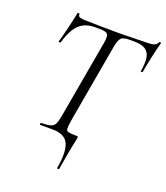

<svg xmlns="http://www.w3.org/2000/svg" viewBox="-152 -757 911 1055"><g transform="rotate(20 303.5 -229.5)"><path d="M318 191.4Q317 194.6 311 194.1Q305 193.6 306 189.6Q323.6 90.2 302.2 45.1Q280.8 0 210.4 0H138.8Q134.8 0 134.8 -6Q134.8 -12 138.8 -12Q173.4 -12 191.6 -17.2Q209.8 -22.4 217.9 -37.4Q226 -52.4 231 -81L312.8 -544Q319.8 -583.8 310.5 -595.7Q301.2 -607.6 261.8 -607.6H237.8Q197.8 -607.6 169.9 -592.9Q142 -578.2 122.3 -546.8Q102.6 -515.4 88 -464.4Q87 -461.4 81.1 -462.8Q75.2 -464.2 76.2 -466.4Q80.2 -478.8 86.3 -502.3Q92.4 -525.8 99 -553Q105.6 -580.2 111.3 -605.4Q117 -630.6 120 -647Q122 -650 127.5 -649.5Q133 -649 132 -646Q130 -631 145 -628Q160 -625 171 -625Q208 -624 257.5 -623Q307 -622 354 -622Q414 -622 455 -623.5Q496 -625 530 -625Q558 -625 573.5 -629.5Q589 -634 596 -650Q598 -653 603 -652.5Q608 -652 607 -648Q603 -633.6 596.8 -608.4Q590.6 -583.2 584.5 -555Q578.4 -526.8 573.8 -502.7Q569.2 -478.6 567.2 -466.4Q566.2 -463.2 560.6 -463.7Q555 -464.2 556 -468.2Q564.8 -518.2 559.3 -548.7Q553.8 -579.2 530.8 -593.4Q507.8 -607.6 464.6 -607.6H440.8Q401.8 -607.6 389.4 -594.3Q377 -581 370.2 -542L289.2 -81Q284 -47 284.4 -32.5Q284.8 -18 298.2 -15Q311.6 -12 344.2 -12Q352.6 -12 353.8 -9.1Q355 -6.2 353 4.4Q350.8 16.2 346.7 33.4Q342.6 50.6 336.2 86.4Q329.8 122.2 318 191.4Z"/></g></svg>

Font: Cormorant Garamond Light
Style: Italic
Weight: 300
Italic angle: -10°
Designer: Christian Thalmann (Catharsis Fonts)
Foundry: Catharsis Fonts
Version: Version 4.001